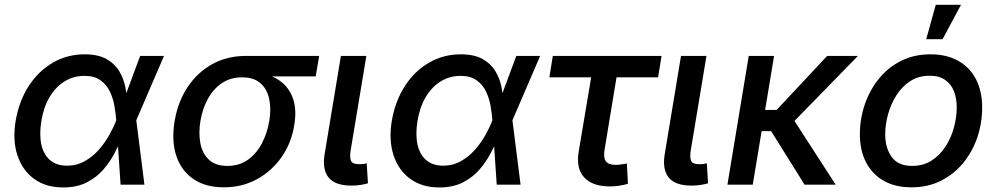

<svg xmlns="http://www.w3.org/2000/svg" viewBox="-20 -783 4228 814"><path d="M247.6 11.7Q174.8 11.7 125 -24.4Q75.2 -60.5 54 -124.3Q32.7 -188 46.4 -271Q61 -355.5 102.1 -418.7Q143.1 -481.9 204.1 -517.3Q265.1 -552.7 338.4 -552.7Q395.5 -552.7 430.9 -533Q466.3 -513.2 485.4 -481.4Q504.4 -449.7 511.2 -414.6Q518.1 -379.4 518.6 -348.1H555.2L557.6 -274.4L592.3 0H491.2L472.7 -274.4Q470.7 -301.8 465.1 -334Q459.5 -366.2 445.8 -395Q432.1 -423.8 406 -442.6Q379.9 -461.4 337.9 -461.4Q292 -461.4 254.2 -438.2Q216.3 -415 190.7 -372.3Q165 -329.6 155.3 -270Q146 -211.9 155.5 -169.4Q165 -127 192.6 -103.8Q220.2 -80.6 264.2 -80.6Q305.7 -80.6 339.6 -99.9Q373.5 -119.1 399.4 -148.7Q425.3 -178.2 443.6 -211.2Q461.9 -244.1 472.2 -271.5L574.2 -545.9H675.3L557.1 -271.5L531.2 -201.2H497.6Q484.9 -170.4 465.8 -133.8Q446.8 -97.2 418 -64Q389.2 -30.8 347.4 -9.5Q305.7 11.7 247.6 11.7Z M928.7 11.2Q851.6 11.2 800 -23.9Q748.5 -59.1 727.5 -122.1Q706.5 -185.1 720.2 -269Q734.4 -353 776.4 -415.3Q818.4 -477.5 881.1 -511.7Q943.8 -545.9 1021 -545.9H1333L1318.4 -459H1079.6L1005.9 -455.1Q956.5 -455.1 920.2 -430.2Q883.8 -405.3 861.1 -363.5Q838.4 -321.8 829.6 -269.5Q821.3 -218.3 829.6 -175Q837.9 -131.8 866 -105.7Q894 -79.6 943.8 -79.6Q993.7 -79.6 1030.3 -105.2Q1066.9 -130.9 1089.8 -174.3Q1112.8 -217.8 1121.6 -269.5Q1130.4 -322.3 1121.1 -364.3Q1111.8 -406.2 1083.7 -430.7Q1055.7 -455.1 1005.9 -455.1L1010.7 -481.4Q1067.4 -481.4 1111.8 -467.3Q1156.2 -453.1 1185.3 -424.6Q1214.4 -396 1225.8 -353Q1237.3 -310.1 1227.5 -252Q1215.3 -176.3 1173.6 -116.7Q1131.8 -57.1 1068.8 -22.9Q1005.9 11.2 928.7 11.2Z M1470.2 3.9Q1401.4 3.9 1373.5 -30Q1345.7 -64 1356 -127.9L1425.3 -545.9H1533.2L1467.3 -149.4Q1461.4 -115.7 1468 -101.3Q1474.6 -86.9 1501 -86.9Q1514.2 -86.9 1521.5 -87.9Q1528.8 -88.9 1534.7 -90.8L1540 -5.9Q1528.8 -2.4 1510.5 0.7Q1492.2 3.9 1470.2 3.9Z M1842.3 11.7Q1769.5 11.7 1719.7 -24.4Q1669.9 -60.5 1648.7 -124.3Q1627.4 -188 1641.1 -271Q1655.8 -355.5 1696.8 -418.7Q1737.8 -481.9 1798.8 -517.3Q1859.9 -552.7 1933.1 -552.7Q1990.2 -552.7 2025.6 -533Q2061 -513.2 2080.1 -481.4Q2099.1 -449.7 2106 -414.6Q2112.8 -379.4 2113.3 -348.1H2149.9L2152.3 -274.4L2187 0H2085.9L2067.4 -274.4Q2065.4 -301.8 2059.8 -334Q2054.2 -366.2 2040.5 -395Q2026.9 -423.8 2000.7 -442.6Q1974.6 -461.4 1932.6 -461.4Q1886.7 -461.4 1848.9 -438.2Q1811 -415 1785.4 -372.3Q1759.8 -329.6 1750 -270Q1740.7 -211.9 1750.2 -169.4Q1759.8 -127 1787.4 -103.8Q1814.9 -80.6 1858.9 -80.6Q1900.4 -80.6 1934.3 -99.9Q1968.3 -119.1 1994.1 -148.7Q2020 -178.2 2038.3 -211.2Q2056.6 -244.1 2066.9 -271.5L2168.9 -545.9H2270L2151.9 -271.5L2126 -201.2H2092.3Q2079.6 -170.4 2060.5 -133.8Q2041.5 -97.2 2012.7 -64Q1983.9 -30.8 1942.1 -9.5Q1900.4 11.7 1842.3 11.7Z M2565.9 7.3Q2492.2 7.3 2457 -30.5Q2421.9 -68.4 2433.1 -138.7L2486.3 -455.1H2309.1L2323.7 -545.9H2784.7L2770 -455.1H2593.8L2543 -147.5Q2537.6 -115.2 2548.3 -99.6Q2559.1 -84 2591.3 -84Q2599.6 -84 2613.5 -85.9Q2627.4 -87.9 2637.7 -89.8L2642.1 -3.9Q2625 1.5 2605.2 4.4Q2585.4 7.3 2565.9 7.3Z M2912.1 3.9Q2843.3 3.9 2815.4 -30Q2787.6 -64 2797.9 -127.9L2867.2 -545.9H2975.1L2909.2 -149.4Q2903.3 -115.7 2909.9 -101.3Q2916.5 -86.9 2942.9 -86.9Q2956.1 -86.9 2963.4 -87.9Q2970.7 -88.9 2976.6 -90.8L2981.9 -5.9Q2970.7 -2.4 2952.4 0.7Q2934.1 3.9 2912.1 3.9Z M3261.7 -545.9 3171.4 0H3064L3154.3 -545.9ZM3617.2 -545.9 3306.2 -227.1H3174.3L3189 -316.9H3272.5L3486.8 -545.9ZM3391.1 0 3247.1 -230.5 3327.6 -302.2 3522.9 0Z M3844.2 11.2Q3775.4 11.2 3726.6 -16.6Q3677.7 -44.4 3651.6 -95Q3625.5 -145.5 3625.5 -213.4Q3625.5 -278.3 3646 -339.1Q3666.5 -399.9 3705.3 -448.2Q3744.1 -496.6 3799.6 -524.7Q3855 -552.7 3924.8 -552.7Q3993.2 -552.7 4042.5 -525.1Q4091.8 -497.6 4117.9 -446.8Q4144 -396 4144 -327.6Q4144 -261.7 4123.5 -200.9Q4103 -140.1 4063.7 -92.3Q4024.4 -44.4 3969 -16.6Q3913.6 11.2 3844.2 11.2ZM3847.2 -79.6Q3894.5 -79.6 3929.9 -102.5Q3965.3 -125.5 3989 -162.4Q4012.7 -199.2 4024.4 -242.9Q4036.1 -286.6 4036.1 -327.6Q4036.1 -366.2 4024.2 -396.5Q4012.2 -426.8 3986.8 -444.3Q3961.4 -461.9 3921.4 -461.9Q3874.5 -461.9 3839.4 -439.2Q3804.2 -416.5 3780.5 -379.2Q3756.8 -341.8 3744.9 -298.3Q3732.9 -254.9 3732.9 -212.9Q3732.9 -155.8 3760.3 -117.7Q3787.6 -79.6 3847.2 -79.6ZM3906.7 -616.7 3947.3 -762.7H4054.2L3976.1 -616.7Z"/></svg>

Font: Inter Medium
Style: Italic
Weight: 500
Italic angle: -9.3988°
Designer: Rasmus Andersson
Foundry: rsms
Version: Version 4.001;git-66647c0bb